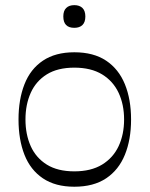

<svg xmlns="http://www.w3.org/2000/svg" viewBox="-20 -697 570 732"><path d="M263.4 14.9Q191.1 14.9 143.6 -17.1Q96 -49.1 73.3 -106.9Q50.6 -164.7 50.6 -241.4Q50.6 -318.1 73.4 -376Q96.1 -433.9 143.7 -465.8Q191.3 -497.7 263.4 -497.7Q336.6 -497.7 384.5 -465.8Q432.4 -433.9 456.1 -376Q479.7 -318.1 479.7 -241.4Q479.7 -164.7 456.1 -106.9Q432.6 -49.1 384.6 -17.1Q336.6 14.9 263.4 14.9ZM263.4 -43.7Q327.1 -43.7 369.3 -69.5Q411.4 -95.3 432.3 -139.9Q453.1 -184.6 453.1 -241.4Q453.1 -298.3 432.3 -342.9Q411.4 -387.6 369.3 -413.4Q327.1 -439.1 263.4 -439.1Q199.7 -439.1 158.4 -413.4Q117.1 -387.6 97.1 -342.9Q77.1 -298.3 77.1 -241.4Q77.1 -184.6 97.1 -139.9Q117.1 -95.3 158.4 -69.5Q199.7 -43.7 263.4 -43.7ZM263.4 -590.9Q221.4 -590.9 221.4 -634.2Q221.4 -655.9 232.4 -666.6Q243.4 -677.4 263.4 -677.4Q283.1 -677.4 294.3 -666.6Q305.4 -655.8 305.4 -634.1Q305.4 -612.5 294.4 -601.7Q283.4 -590.9 263.4 -590.9Z"/></svg>

Font: Ojuju ExtraLight
Style: Regular
Weight: 200
Designer: Chisaokwu Joboson, Mirko Velimirovic
Foundry: Udi Foundry
Version: Version 1.000